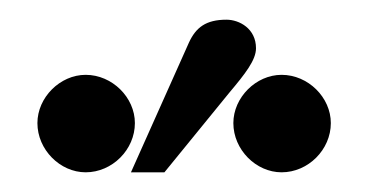

<svg xmlns="http://www.w3.org/2000/svg" viewBox="-20 -682 373 195"><path d="M117 -557C117 -583 94 -606 67 -606C41 -606 18 -583 18 -557C18 -530 41 -507 67 -507C94 -507 117 -530 117 -557ZM113 -507H147L213 -588C229 -607 240 -621 240 -633C240 -653 223 -662 210 -662C189 -662 179 -654 172 -639ZM316 -557C316 -583 293 -606 266 -606C240 -606 217 -583 217 -557C217 -530 240 -507 266 -507C293 -507 316 -530 316 -557Z"/></svg>

Font: XITS Math
Style: Regular
Weight: 400
Designer: MicroPress Inc., with final additions and corrections provided by Coen Hoffman, Elsevier (retired)
Version: Version 1.302